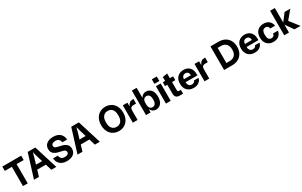

<svg xmlns="http://www.w3.org/2000/svg" viewBox="345 -2743 7539 4789"><g transform="rotate(-30 4114.5 -348.0)"><path d="M223.1 0V-555.2H20V-680.2H564V-555.2H359.9V0Z M970.7 -680.2 1182.6 0H1038.6L985.8 -178.2H735.8L682.6 0H539.6L751.5 -680.2ZM771.5 -301.8H947.8L893.6 -482.9L861.8 -603H857.4L825.7 -482.9Z M1423.3 -286.1Q1327.6 -307.1 1277.1 -354.2Q1226.6 -401.4 1226.6 -481.9Q1226.6 -580.6 1297.4 -635.3Q1368.2 -689.9 1485.4 -689.9Q1540.5 -689.9 1585.4 -677.2Q1630.4 -664.6 1660.9 -642.6Q1691.4 -620.6 1712.9 -590.6Q1734.4 -560.5 1744.9 -527.1Q1755.4 -493.7 1757.8 -456.1H1617.7Q1615.2 -507.3 1582 -540.8Q1548.8 -574.2 1480.5 -574.2Q1428.2 -574.2 1397.9 -553Q1367.7 -531.7 1367.7 -495.1Q1367.7 -464.8 1389.4 -446.3Q1411.1 -427.7 1457.5 -417L1552.7 -395Q1749.5 -353.5 1749.5 -198.2Q1749.5 -99.6 1678.7 -44.9Q1607.9 9.8 1490.7 9.8Q1421.9 9.8 1369.4 -9.5Q1316.9 -28.8 1285.4 -62.3Q1253.9 -95.7 1237.3 -136.2Q1220.7 -176.8 1217.8 -224.1H1356.4Q1358.9 -172.9 1392.6 -139.4Q1426.3 -106 1494.6 -106Q1547.9 -106 1577.6 -127Q1607.4 -147.9 1607.4 -185.1Q1607.4 -215.8 1585.9 -234.6Q1564.5 -253.4 1518.6 -264.2Z M2224.6 -680.2 2436.5 0H2292.5L2239.7 -178.2H1989.7L1936.5 0H1793.5L2005.4 -680.2ZM2025.4 -301.8H2201.7L2147.5 -482.9L2115.7 -603H2111.3L2079.6 -482.9Z M2988.3 9.8Q2919.4 9.8 2860.8 -14.6Q2802.2 -39.1 2759.8 -83.5Q2717.3 -127.9 2693.1 -194.1Q2668.9 -260.3 2668.9 -339.8Q2668.9 -419.4 2693.1 -485.6Q2717.3 -551.8 2759.8 -596.4Q2802.2 -641.1 2860.8 -665.5Q2919.4 -689.9 2988.3 -689.9Q3056.6 -689.9 3115.2 -665.5Q3173.8 -641.1 3216.1 -596.4Q3258.3 -551.8 3282.2 -485.6Q3306.2 -419.4 3306.2 -339.8Q3306.2 -180.2 3217 -85.2Q3127.9 9.8 2988.3 9.8ZM2811 -323.2Q2811 -224.1 2858.6 -167.5Q2906.2 -110.8 2988.3 -110.8Q3070.3 -110.8 3117.2 -167.2Q3164.1 -223.6 3164.1 -323.2V-356.9Q3164.1 -456.1 3117.2 -512.5Q3070.3 -568.8 2988.3 -568.8Q2906.2 -568.8 2858.6 -512.5Q2811 -456.1 2811 -356.9Z M3386.7 0V-500H3518.1L3520 -391.1Q3547.4 -452.6 3582.5 -478.8Q3617.7 -504.9 3669.9 -504.9H3695.8V-373H3624Q3571.8 -373 3547.9 -349.4Q3523.9 -325.7 3523.9 -268.1V0Z M4057.6 9.8Q3953.6 9.8 3899.9 -91.8L3897.9 0H3766.6V-706.1H3903.8V-415Q3957 -509.8 4057.6 -509.8Q4098.6 -509.8 4134.3 -493.7Q4169.9 -477.5 4197.8 -446.3Q4225.6 -415 4241.7 -364.5Q4257.8 -314 4257.8 -250Q4257.8 -186 4241.7 -135.5Q4225.6 -85 4197.8 -53.7Q4169.9 -22.5 4134.3 -6.3Q4098.6 9.8 4057.6 9.8ZM3903.8 -223.1Q3903.8 -160.6 3931.4 -124.3Q3959 -87.9 4008.8 -87.9Q4060.1 -87.9 4087.9 -127Q4115.7 -166 4115.7 -237.8V-262.2Q4115.7 -331.1 4087.6 -368.4Q4059.6 -405.8 4008.8 -405.8Q3959.5 -405.8 3931.6 -371.1Q3903.8 -336.4 3903.8 -277.8Z M4340.3 0V-500H4477.5V0ZM4338.4 -569.8H4479.5V-700.2H4338.4Z M4739.3 0Q4668 0 4636.2 -34.9Q4604.5 -69.8 4604.5 -138.2V-389.2H4538.6V-500H4604.5V-613.8L4741.2 -634.8V-500H4834.5V-389.2H4741.2V-163.1Q4741.2 -129.9 4750.5 -120.4Q4759.8 -110.8 4789.6 -110.8H4834.5V0Z M5140.6 9.8Q5028.3 9.8 4959 -58.6Q4889.6 -127 4889.6 -250Q4889.6 -373 4957.8 -441.4Q5025.9 -509.8 5136.2 -509.8Q5244.1 -509.8 5307.9 -443.4Q5371.6 -377 5371.6 -257.8V-216.8H5031.2V-211.9Q5031.2 -155.3 5060.3 -121.6Q5089.4 -87.9 5141.6 -87.9Q5179.7 -87.9 5203.6 -105Q5227.5 -122.1 5234.4 -149.9H5364.3Q5351.1 -77.6 5291.5 -33.9Q5231.9 9.8 5140.6 9.8ZM5031.2 -301.8H5233.4Q5233.4 -352.5 5207.8 -382.3Q5182.1 -412.1 5134.3 -412.1Q5087.9 -412.1 5061 -382.8Q5034.2 -353.5 5031.2 -301.8Z M5451.2 0V-500H5582.5L5584.5 -391.1Q5611.8 -452.6 5647 -478.8Q5682.1 -504.9 5734.4 -504.9H5760.3V-373H5688.5Q5636.2 -373 5612.3 -349.4Q5588.4 -325.7 5588.4 -268.1V0Z M6015.1 0V-680.2H6249Q6349.1 -680.2 6425.5 -640.4Q6502 -600.6 6544.9 -522.9Q6587.9 -445.3 6587.9 -339.8Q6587.9 -234.4 6544.9 -157Q6502 -79.6 6425.5 -39.8Q6349.1 0 6249 0ZM6151.9 -122.1H6246.1Q6340.3 -122.1 6393.1 -177.5Q6445.8 -232.9 6445.8 -327.1V-353Q6445.8 -447.3 6393.1 -502.7Q6340.3 -558.1 6246.1 -558.1H6151.9Z M6897.9 9.8Q6785.6 9.8 6716.3 -58.6Q6647 -127 6647 -250Q6647 -373 6715.1 -441.4Q6783.2 -509.8 6893.6 -509.8Q7001.5 -509.8 7065.2 -443.4Q7128.9 -377 7128.9 -257.8V-216.8H6788.6V-211.9Q6788.6 -155.3 6817.6 -121.6Q6846.7 -87.9 6898.9 -87.9Q6937 -87.9 6960.9 -105Q6984.9 -122.1 6991.7 -149.9H7121.6Q7108.4 -77.6 7048.8 -33.9Q6989.3 9.8 6897.9 9.8ZM6788.6 -301.8H6990.7Q6990.7 -352.5 6965.1 -382.3Q6939.5 -412.1 6891.6 -412.1Q6845.2 -412.1 6818.4 -382.8Q6791.5 -353.5 6788.6 -301.8Z M7439.5 9.8Q7327.6 9.8 7259.8 -58.3Q7191.9 -126.5 7191.9 -250Q7191.9 -373.5 7259.8 -441.7Q7327.6 -509.8 7439.5 -509.8Q7493.7 -509.8 7536.9 -493.4Q7580.1 -477.1 7607.2 -449.5Q7634.3 -421.9 7649.7 -389.2Q7665 -356.4 7668.5 -320.8H7528.8Q7525.9 -359.4 7502.2 -382.6Q7478.5 -405.8 7437.5 -405.8Q7386.2 -405.8 7359.9 -368.9Q7333.5 -332 7333.5 -262.2V-237.8Q7333.5 -168 7359.9 -131.1Q7386.2 -94.2 7437.5 -94.2Q7478.5 -94.2 7502.2 -117.4Q7525.9 -140.6 7528.8 -179.2H7668.5Q7665 -143.6 7649.7 -110.8Q7634.3 -78.1 7607.2 -50.5Q7580.1 -22.9 7536.9 -6.6Q7493.7 9.8 7439.5 9.8Z M8043.5 0 7884.3 -226.1V0H7747.1V-706.1H7884.3V-289.1L8047.4 -500H8211.4L8012.2 -262.2L8216.3 0Z"/></g></svg>

Font: TASA Orbiter Deck
Style: Bold
Weight: 700
Designer: Weizhong Zhang
Version: Version 1.000;Glyphs 3.1.2 (3151)